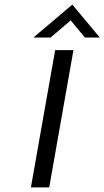

<svg xmlns="http://www.w3.org/2000/svg" viewBox="-20 -819 456 839"><path d="M195 0H115L221 -600H301ZM416 -655H351L289 -730L201 -655H126L296 -799Z"/></svg>

Font: Gauge
Style: Oblique
Weight: 400
Italic angle: -80°
Designer: Daniel Pimley
Foundry: Daniel Pimley
Version: Version 2.0